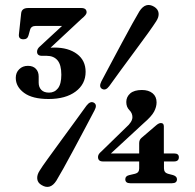

<svg xmlns="http://www.w3.org/2000/svg" viewBox="-20 -732 777 767"><path d="M536 -160Q536 -173.5 545 -181L604 -231.5Q614.5 -240.5 622.5 -240.5Q634.5 -240.5 634.5 -227.5V-119H675.5Q694.5 -119 694.5 -104Q694.5 -87 675 -87H635V-59.5Q635 -42.5 650.5 -38L671.5 -32.5Q687 -27.5 687 -16Q687 0 667 0H500.5Q480.5 0 480.5 -16Q480.5 -29 496.5 -32.5L520 -38Q536 -42 536 -59V-87H391.5Q371.5 -87 371.5 -105Q371.5 -109.5 374.2 -115Q377 -120.5 385.5 -127.5L483 -222.5Q509 -245 509 -264Q509 -280 496.8 -292.2Q484.5 -304.5 484.5 -324.5Q484.5 -345 500.2 -358.8Q516 -372.5 547 -372.5Q573.5 -372.5 589.5 -359.5Q605.5 -346.5 605.5 -323Q605.5 -305 595.5 -286Q585.5 -267 553.5 -239.5L423 -119H536ZM416.5 -388Q402 -368.5 387.5 -377Q374 -385 385 -407Q400.5 -436 422.2 -477Q444 -518 466.8 -560.5Q489.5 -603 508.5 -637.2Q527.5 -671.5 537 -687Q562 -725.5 596 -705Q611.5 -695.5 613.5 -680Q615.5 -664.5 604 -647Q594.5 -632 571.8 -600.2Q549 -568.5 520 -529.5Q491 -490.5 463.2 -452.5Q435.5 -414.5 416.5 -388ZM325.5 -310Q341 -330 355.5 -321.5Q369.5 -313 357.5 -291Q342.5 -262.5 320.8 -221.5Q299 -180.5 276 -137.5Q253 -94.5 233.8 -60Q214.5 -25.5 205 -10Q180.5 28 146.5 7.5Q130.5 -1.5 128.8 -17.2Q127 -33 138.5 -50.5Q147.5 -65.5 170.8 -97.5Q194 -129.5 222.8 -169Q251.5 -208.5 279.2 -246.2Q307 -284 325.5 -310ZM322 -445Q322 -396 282 -366.2Q242 -336.5 174 -336.5Q109.5 -336.5 76.2 -361Q43 -385.5 43 -421Q43 -442 56.8 -455.5Q70.5 -469 91.5 -469Q112 -469 123.2 -457.2Q134.5 -445.5 134.5 -426.5V-401.5Q134.5 -384 145 -373Q155.5 -362 176 -362Q198 -362 211.5 -379.2Q225 -396.5 225 -433.5Q225 -473 209.8 -491Q194.5 -509 167 -509H148Q128 -509 128 -525.5Q128 -537.5 141 -548L228 -628.5H123.5Q104 -628.5 100 -612.5L94 -591Q90 -575 74 -575Q53.5 -575 55.5 -594.5L64.5 -678.5Q66.5 -700 92.5 -700H304.5Q326 -700 326 -682.5Q326 -673 306 -657L182 -541.5Q189.5 -542 197 -542Q253.5 -542 287.8 -516.2Q322 -490.5 322 -445Z"/></svg>

Font: Fraunces 72pt S050 SemiBold
Style: Regular
Weight: 600
Version: Version 1.000; ttfautohint (v1.8.3)